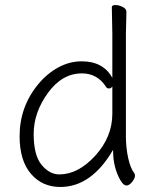

<svg xmlns="http://www.w3.org/2000/svg" viewBox="-20 -728 615 764"><path d="M483 -681 481 -592V-185Q481 -141 490 -99.5Q499 -58 515 -38Q517 -36 517 -27.5Q517 -19 506 -4.5Q495 10 483 10Q471 10 459 -11Q430 -62 430 -128V-132Q344 16 220 16Q148 16 103 -36.5Q58 -89 58 -186Q58 -304 133 -394Q168 -436 212.5 -460Q257 -484 305 -484Q391 -484 427 -418V-593L425 -699Q425 -708 439 -708Q453 -708 468 -700.5Q483 -693 483 -681ZM427 -384Q422 -376 414 -376Q406 -376 403 -381Q368 -436 306 -436Q227 -436 170.5 -358Q114 -280 114 -195Q114 -110 145.5 -72Q177 -34 216 -34Q291 -34 359 -108.5Q427 -183 427 -276Z"/></svg>

Font: ToneOZ-Pinyin-WenKai-Light
Style: Light
Weight: 300
Designer: Fontworks Inc.
Foundry: ToneOZ
Version: Version 0.240331